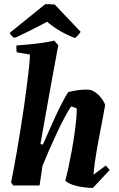

<svg xmlns="http://www.w3.org/2000/svg" viewBox="-20 -912 585 944"><path d="M436.8 12Q418.2 12 392.7 8.9Q367.2 5.9 342.5 -1.7Q317.8 -9.2 300.7 -23.1Q309.3 -54.8 317.4 -92.6Q325.5 -130.3 332.8 -170.6Q340.1 -211 345.6 -249.6Q351.1 -288.2 354.4 -321.3Q357.6 -354.5 357.6 -377.5Q353 -380.7 345.3 -383.8Q337.6 -387 329.8 -389Q315.6 -368.4 297.4 -334.1Q279.2 -299.8 259.7 -258.3Q240.3 -216.8 222 -175Q203.8 -133.1 188.9 -96.8L174.6 0H45L34.5 -15.5Q40.1 -42.7 47.9 -83.4Q55.7 -124.1 64 -173.8Q72.3 -223.5 81.1 -277.7Q89.9 -331.8 97.7 -385.4Q105.4 -439.1 111.7 -488.3Q118 -537.5 122.3 -577.5Q126.5 -617.5 127.5 -643.7L62.3 -654.7Q59.3 -670.5 60.8 -688.5Q89.5 -690.6 122.2 -693.6Q154.9 -696.7 187.3 -701.3Q219.7 -705.9 246.8 -712L266.4 -689.7Q243.9 -568.7 221.5 -444Q199.2 -319.2 178.8 -204L191 -201Q205.3 -233.2 220.7 -268.7Q236.2 -304.1 252.6 -339.5Q269 -374.9 284.9 -405.7Q300.8 -436.6 315.5 -459.5Q340.9 -465.5 362.8 -468.5Q384.8 -471.5 408.8 -471.5Q430.4 -471.5 448.7 -458.2Q467.1 -444.9 479.9 -427.2Q492.7 -409.5 497 -396.2Q493.1 -371.3 487.6 -343.7Q482.1 -316.1 476.9 -287.7Q471.6 -259.2 466.1 -230.8Q460.5 -199.7 454.9 -168.8Q449.4 -138 445.6 -109.2Q441.8 -80.4 439.3 -53L500.2 -98.2L519.3 -76.3ZM349.3 -724.6Q325.7 -733.6 300.9 -745.9Q276.1 -758.2 253.3 -773.4Q230.4 -788.7 211.5 -805Q192.8 -794.9 167.8 -781.9Q142.9 -768.9 114.6 -755.2Q86.3 -741.5 58.1 -728.1L47.8 -726.5Q42.9 -730.3 36.1 -737.8Q29.4 -745.3 27.5 -750.2L202.7 -891.7Q213.9 -891.7 225.9 -891.2Q237.8 -890.8 249 -889.8L376.5 -755.6Q372.6 -749.2 364.1 -739.5Q355.6 -729.9 349.3 -724.6Z"/></svg>

Font: Labrada
Style: Italic
Weight: 400
Italic angle: -7°
Designer: Mercedes Jáuregui
Foundry: Omnibus-Type Team
Version: Version 1.000